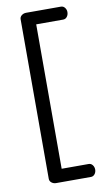

<svg xmlns="http://www.w3.org/2000/svg" viewBox="-89 -811 482 876"><g transform="rotate(-10 151.5 -373.5)"><path d="M68 -4C68 3.3 71 9.3 77 14C83 18.7 90 21 98 21H259C266.3 21 272.3 18 277 12C281.7 6 284 -1 284 -9C284 -17 281.7 -24 277 -30C272.3 -36 266.3 -39 259 -39H134V-708H259C266.3 -708 272.3 -711 277 -717C281.7 -723 284 -730.3 284 -739C284 -746.3 281.7 -753 277 -759C272.3 -765 266.3 -768 259 -768H98C90 -768 83 -765.7 77 -761C71 -756.3 68 -750.3 68 -743Z"/></g></svg>

Font: Terminal Dosis
Style: Book
Weight: 400
Designer: EdgarTolentino, PabloImpallari, IginoMarini
Foundry: EdgarTolentino, PabloImpallari, IginoMarini
Version: Version 1.006